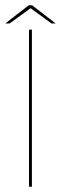

<svg xmlns="http://www.w3.org/2000/svg" viewBox="-50 -705 230 725"><path d="M59.5 0H70.5V-593H59.5ZM-30 -616.5H-13.5L65.5 -674L144.5 -616.5H160L71.5 -685H58.5Z"/></svg>

Font: Anybody UltraCondensed Thin Thin
Style: Regular
Weight: 250
Version: Version 1.111